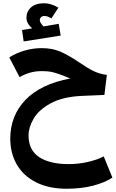

<svg xmlns="http://www.w3.org/2000/svg" viewBox="-20 -787 709 1177"><path d="M669 302Q621 333 549.5 351.5Q478 370 388 370Q279 370 201 330.5Q123 291 83 221.5Q43 152 43 63Q43 -78 136.5 -175Q230 -272 411 -306Q403 -309 371 -322Q333 -337 305.5 -344Q278 -351 234 -351Q194 -351 159 -340Q124 -329 100 -314L37 -435Q79 -462 131 -477Q183 -492 235 -492Q301 -492 351 -470Q401 -448 465 -405Q514 -371 552.5 -352Q591 -333 635 -328L620 -205L478 -199Q362 -193 289.5 -153Q217 -113 186 -59.5Q155 -6 155 43Q155 133 220 176Q285 219 401 219Q459 219 515.5 206.5Q572 194 616 172ZM352 -569 125 -533 115 -603 177 -613Q142 -644 142 -678Q142 -716 170 -741.5Q198 -767 250 -767Q293 -767 338 -740L295 -674Q272 -689 252 -689Q239 -689 231.5 -681.5Q224 -674 224 -664Q224 -648 247 -625L340 -641Z"/></svg>

Font: FiraGOUPP
Style: Bold
Weight: 700
Designer: bBox Type
Foundry: bBox Type GmbH
Version: Version 1.001